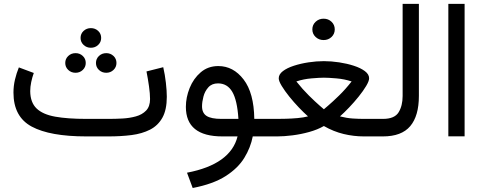

<svg xmlns="http://www.w3.org/2000/svg" viewBox="-20 -692 2452 974"><path d="M531.2 0H417.5Q233.4 0 140.9 -49.8Q48.3 -99.6 48.3 -222.2Q48.3 -255.9 55.9 -288.1Q63.5 -320.3 75.7 -350.1L151.4 -321.8Q143.6 -300.3 138.4 -275.9Q133.3 -251.5 133.3 -229.5Q133.8 -172.4 165.5 -141.8Q197.3 -111.3 260.3 -100.1Q323.2 -88.9 417.5 -88.9H531.7Q564.9 -88.9 601.3 -90.8Q637.7 -92.8 669.4 -101.6Q701.2 -110.4 721.2 -131.1Q741.2 -151.9 741.2 -189.5Q741.2 -216.8 735.8 -254.6Q730.5 -292.5 723.1 -329.6L808.1 -351.1Q816.9 -313 821.5 -272.2Q826.2 -231.4 826.2 -201.2Q826.2 -134.8 803.7 -94.7Q781.2 -54.7 741 -34.2Q700.7 -13.7 647.2 -6.8Q593.8 0 531.2 0ZM388.7 -499.5Q388.7 -521 404.1 -535.2Q419.4 -549.3 440.9 -549.3Q462.9 -549.3 478 -535.2Q493.2 -521 493.2 -499.5Q493.2 -478.5 478 -464.1Q462.9 -449.7 440.9 -449.7Q419.4 -449.7 404.1 -464.1Q388.7 -478.5 388.7 -499.5ZM466.8 -372.6Q466.8 -393.6 481.9 -408Q497.1 -422.4 519 -422.4Q540.5 -422.4 555.7 -408.2Q570.8 -394 570.8 -372.6Q570.8 -351.6 555.7 -337.2Q540.5 -322.8 519 -322.8Q497.1 -322.8 481.9 -337.2Q466.8 -351.6 466.8 -372.6ZM311 -372.6Q311 -393.6 326.2 -408Q341.3 -422.4 363.3 -422.4Q384.8 -422.4 399.9 -408.2Q415 -394 415 -372.6Q415 -351.6 399.9 -337.2Q384.8 -322.8 363.3 -322.8Q341.3 -322.8 326.2 -337.2Q311 -351.6 311 -372.6Z M1087.4 -356.9Q1163.6 -356.9 1215.8 -288.8Q1268.1 -220.7 1270 -88.9H1329.1V0H1262.2Q1251.5 56.2 1219.5 108.6Q1187.5 161.1 1124.5 201.4Q1061.5 241.7 957.5 261.7L928.7 184.1Q1149.9 141.6 1185.1 0H1107.9Q922.9 0 922.9 -149.9Q922.9 -197.8 942.1 -245.6Q961.4 -293.5 998.3 -325.2Q1035.2 -356.9 1087.4 -356.9ZM1103 -88.9H1189.5Q1183.6 -183.1 1158.4 -226.1Q1133.3 -269 1085.9 -269Q1054.7 -269 1036.9 -249Q1019 -229 1012 -201.9Q1004.9 -174.8 1004.9 -152.8Q1004.9 -118.7 1028.1 -103.8Q1051.3 -88.9 1103 -88.9Z M1564.5 -543Q1564.5 -565.9 1581.1 -581.5Q1597.7 -597.2 1621.6 -597.2Q1645.5 -597.2 1661.9 -581.5Q1678.2 -565.9 1678.2 -543Q1678.2 -520 1661.9 -504.4Q1645.5 -488.8 1621.6 -488.8Q1597.7 -488.8 1581.1 -504.4Q1564.5 -520 1564.5 -543ZM1623 -381.8Q1660.6 -381.8 1700.7 -375.7Q1740.7 -369.6 1775.1 -358.4Q1809.6 -347.2 1831.1 -331.1Q1852.5 -314.9 1852.5 -294.9Q1852.5 -280.8 1837.6 -255.9Q1822.8 -231 1799.6 -202.1Q1776.4 -173.3 1751 -146.7Q1725.6 -120.1 1704.6 -101.6Q1738.8 -92.8 1769.5 -90.8Q1800.3 -88.9 1825.2 -88.9H1901.4V0H1825.7Q1774.4 0 1723.4 -12.2Q1672.4 -24.4 1623 -52.7Q1590.8 -34.2 1548.6 -22.5Q1506.3 -10.7 1463.6 -5.4Q1420.9 0 1386.7 0H1309.6V-88.9H1387.2Q1403.8 -88.9 1431.9 -89.6Q1460 -90.3 1490 -93Q1520 -95.7 1542.5 -101.6Q1521.5 -120.1 1496.1 -146.7Q1470.7 -173.3 1447.5 -202.1Q1424.3 -231 1409.2 -255.9Q1394 -280.8 1394 -294.9Q1394 -314.9 1415 -331.1Q1436 -347.2 1470.5 -358.4Q1504.9 -369.6 1544.9 -375.7Q1585 -381.8 1623 -381.8ZM1623 -297.9Q1601.1 -297.9 1560.3 -294.4Q1519.5 -291 1483.4 -278.8Q1515.1 -238.8 1547.4 -207Q1579.6 -175.3 1601.3 -156.5Q1623 -137.7 1623 -137.7Q1623 -137.7 1645 -156.5Q1667 -175.3 1699.7 -207Q1732.4 -238.8 1763.7 -278.8Q1727.5 -291 1686.5 -294.4Q1645.5 -297.9 1623 -297.9Z M1881.8 -88.9H1922.9Q1981.4 -88.9 2002 -122.1Q2022.5 -155.3 2022.5 -205.1V-672.4H2105V-205.6Q2105 -104 2061 -52Q2017.1 0 1922.4 0H1881.8Z M2336.9 -672.4V-0.5H2254.4V-672.4Z"/></svg>

Font: Vazirmatn RD UI
Style: Regular
Weight: 400
Designer: Saber Rastikerdar
Foundry: Saber Rastikerdar
Version: Version 33.003